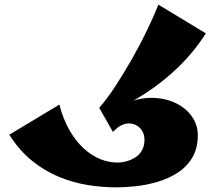

<svg xmlns="http://www.w3.org/2000/svg" viewBox="-20 -801 908 828"><path d="M481 7Q421 7 358.5 -3Q296 -13 235 -38Q174 -63 119 -107Q64 -151 20 -220L236 -350Q253 -285 280.5 -238Q308 -191 341.5 -160.5Q375 -130 412 -115Q449 -100 486 -100Q507 -100 527.5 -106Q548 -112 565.5 -123.5Q583 -135 593 -154Q603 -173 603 -198Q603 -230 582.5 -250Q562 -270 531 -268.5Q500 -267 467 -232L408 -336L527 -357Q586 -381 641 -379Q696 -377 739.5 -355.5Q783 -334 808 -298Q833 -262 833 -218Q833 -161 809 -121Q785 -81 746 -56Q707 -31 660 -17Q613 -3 566 2Q519 7 481 7ZM433 -305 408 -336Q442 -375 478 -430Q514 -485 549 -546.5Q584 -608 613.5 -669Q643 -730 663 -781L868 -657Q817 -578 751 -513.5Q685 -449 605.5 -397.5Q526 -346 433 -305Z"/></svg>

Font: Marhey
Style: Bold
Weight: 700
Designer: Nur Syamsi & Bustanul Arifin
Foundry: Namelatype
Version: Version 1.000